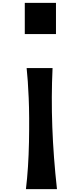

<svg xmlns="http://www.w3.org/2000/svg" viewBox="-20 -1328 582 1348"><path d="M154 -1089V-1308H373V-1089ZM162 0Q180 -149 183.5 -330.5Q187 -512 181.5 -640Q176 -768 167 -850H349Q330 -449 380 0Z"/></svg>

Font: OpenDyslexic
Style: Bold
Weight: 800
Designer: Abbie Gonzalez
Version: Version 0.920;hotconv 1.0.109;makeotfexe 2.5.65596